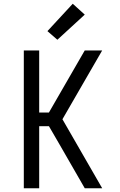

<svg xmlns="http://www.w3.org/2000/svg" viewBox="-20 -1004 640 1024"><path d="M107 0V-735H189V-404H241L432 -735H525L313 -368L525 0H432L295 -238L241 -331H189V0ZM286 -792 233 -838 368 -984 432 -926Z"/></svg>

Font: Iosevka Curly Extended
Style: Regular
Weight: 400
Width: 7
Monospace: yes
Designer: Belleve Invis
Foundry: Belleve Invis
Version: Version 11.1.0; ttfautohint (v1.8.3)